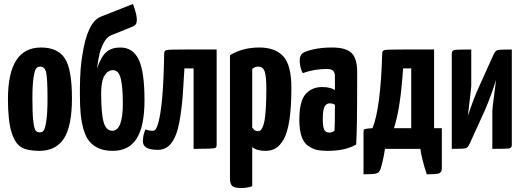

<svg xmlns="http://www.w3.org/2000/svg" viewBox="-20 -749 2626 966"><path d="M20 -251Q20 -510 186 -510Q270 -510 306 -455.5Q342 -401 342 -255Q342 -114 301.5 -52Q261 10 178 10Q119 10 87.5 -8Q56 -26 38 -83.5Q20 -141 20 -251ZM143 -252Q143 -177 147.5 -139Q152 -101 159.5 -92Q167 -83 181 -83Q192 -83 199.5 -92Q207 -101 213 -140.5Q219 -180 219 -252Q219 -356 212 -385Q205 -414 182 -414Q169 -414 161.5 -404Q154 -394 148.5 -357Q143 -320 143 -252Z M649 -729Q675 -660 666 -632Q662 -622 649 -616L538 -571Q516 -562 500.5 -531Q485 -500 479.5 -473.5Q474 -447 468 -404Q489 -465 515.5 -487.5Q542 -510 585 -510Q649 -510 678 -449Q707 -388 707 -245Q707 -115 668 -52.5Q629 10 547 10Q506 10 476.5 -3Q447 -16 429 -38.5Q411 -61 400.5 -97.5Q390 -134 386 -174.5Q382 -215 382 -271V-304Q383 -410 394 -469Q419 -638 487 -665ZM548 -396Q523 -396 506 -369Q489 -342 489 -281Q489 -177 501.5 -134Q514 -91 545 -91Q598 -91 598 -229Q598 -312 587.5 -354Q577 -396 548 -396Z M775 5Q699 5 699 -37Q699 -71 712 -98Q728 -91 751 -91Q765 -91 776 -129Q802 -220 806 -480Q806 -481 806 -481Q806 -495 820 -497.5Q834 -500 918 -500H1070V-20Q1070 -6 1061 -4Q1049 0 954 0V-405H908Q902 -311 899.5 -270.5Q897 -230 888.5 -171.5Q880 -113 868 -79Q839 5 775 5Z M1137 -471Q1200 -510 1285 -510Q1364 -510 1405 -466Q1446 -422 1446 -307Q1446 -210 1436 -145Q1426 -80 1407 -47.5Q1388 -15 1366.5 -2.5Q1345 10 1315 10Q1272 10 1249 -9V188Q1224 197 1191 197Q1161 197 1149 187Q1137 177 1137 148ZM1249 -107Q1261 -89 1277 -89Q1284 -89 1289.5 -92.5Q1295 -96 1301 -108.5Q1307 -121 1311 -143Q1315 -165 1317.5 -205Q1320 -245 1320 -300Q1320 -369 1311 -391.5Q1302 -414 1279 -414Q1263 -414 1249 -402Z M1488 -446Q1488 -470 1502 -481Q1515 -491 1556 -500.5Q1597 -510 1651 -510Q1720 -510 1748.5 -482.5Q1777 -455 1777 -388V-341Q1777 -96 1772 -22Q1718 10 1628 10Q1596 10 1574 5Q1552 0 1530 -15.5Q1508 -31 1497 -63.5Q1486 -96 1486 -146Q1486 -240 1517.5 -275.5Q1549 -311 1601 -311Q1642 -311 1665 -296V-365Q1665 -385 1655.5 -393.5Q1646 -402 1623 -402Q1561 -402 1503 -381Q1488 -410 1488 -446ZM1665 -221Q1656 -229 1639 -229Q1621 -229 1612.5 -211.5Q1604 -194 1604 -149Q1604 -112 1611 -97Q1618 -82 1636 -82Q1654 -82 1663 -92Q1665 -114 1665 -221Z M1809 128Q1856 128 1872 124Q1888 120 1894 103Q1908 59 1917 0H2095Q2100 44 2127 128Q2173 128 2188 123.5Q2203 119 2203 97V-104H2164V-500H2015Q1931 -500 1917 -497.5Q1903 -495 1903 -481Q1903 -481 1903 -480Q1895 -203 1854 -104Q1815 -102 1811 -97Q1809 -93 1809 -84ZM2049 -104H1962Q1995 -203 2008 -405H2049Z M2463 -474Q2472 -494 2483.5 -497Q2495 -500 2555 -500V-20Q2555 -5 2542.5 -2.5Q2530 0 2457 0V-189Q2457 -204 2465.5 -265.5Q2474 -327 2475 -347Q2457 -282 2420 -195L2343 -26Q2334 -6 2322.5 -3Q2311 0 2253 0V-480Q2253 -495 2267 -497.5Q2281 -500 2351 -500V-316Q2351 -309 2334 -166Q2365 -259 2389 -310Z"/></svg>

Font: Yanone Kaffeesatz Bold
Style: Regular
Weight: 700
Designer: Yanone (Cyrillic: Daniel Pouzeot)
Foundry: Yanone
Version: Version 1.003;PS 001.003;hotconv 1.0.88;makeotf.lib2.5.64775